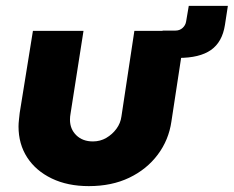

<svg xmlns="http://www.w3.org/2000/svg" viewBox="-20 -620 795 653"><path d="M610 -515 563 -207Q554 -144 516.5 -94Q479 -44 419.5 -15.5Q360 13 282 13Q210 13 156 -13Q102 -39 72.5 -84.5Q43 -130 43 -190Q43 -200 44.5 -213Q46 -226 47 -236L92 -515H264L220 -234Q219 -230 218.5 -223.5Q218 -217 218 -213Q218 -181 239.5 -160Q261 -139 296 -139Q321 -139 341.5 -151Q362 -163 376 -182Q390 -201 393 -224L437 -515ZM518 -423 533 -516H577Q591 -516 601 -525Q611 -534 613 -547L622 -600H755L745 -535Q736 -477 697.5 -450Q659 -423 587 -423Z"/></svg>

Font: MuseoModerno Thin ExtraBold
Style: Italic
Weight: 800
Italic angle: -9°
Version: Version 1.003